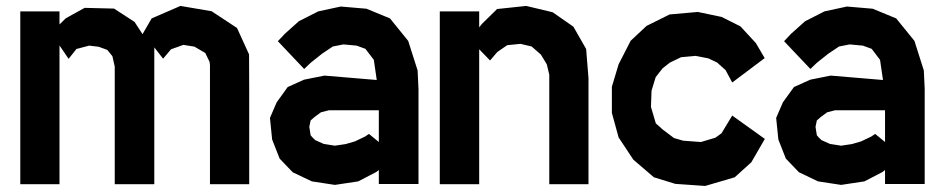

<svg xmlns="http://www.w3.org/2000/svg" viewBox="-20 -612 3117 638"><path d="M767.6 -519 807.6 -431.2 808.1 -318.4V0H677.7V-396L676.3 -406.7L662.1 -436L626 -457L589.4 -462.9L548.3 -448.2L522 -417L492.7 -454.6V0H361.3V-390.6L353.5 -425.3L336.4 -446.3L308.1 -456.5L276.4 -460.4L233.9 -449.2L208 -416.5L177.7 -460.9V0H47.4V-574.2H177.7V-530.8L198.7 -551.3L261.2 -585.9L358.9 -583.5L427.2 -539.1L453.6 -498.5L483.9 -550.8L579.6 -592.3L683.1 -574.7Z M1336.4 -476.1 1367.7 -377.9 1370.6 -316.9V-0.5H1238.8V-46.9L1229.5 -40L1170.4 -9.3L1092.8 2.4L1016.1 -9.3L952.6 -39.6L909.2 -85L884.3 -148.4L877 -220.2L899.4 -272L936 -322.8L990.2 -347.2L1058.1 -360.8L1231.9 -346.2L1222.2 -413.1L1194.3 -449.7L1165 -460.4L1121.1 -464.4L1085.9 -457.5L1050.3 -433.6L1012.2 -403.3L990.7 -382.8L903.3 -475.1L926.8 -500L973.1 -541.5L1037.6 -574.2L1112.3 -590.3L1197.8 -583L1275.9 -550.8ZM1192.9 -158.2 1206.1 -167 1238.8 -140.1V-245.6H1072.8L1046.4 -238.8L1026.4 -224.1L1012.2 -211.9L1007.8 -190.4L1012.2 -162.6L1017.1 -156.7L1027.3 -146.5L1055.7 -133.8L1092.8 -127.9L1128.9 -133.3L1159.2 -142.1Z M1885.3 -523.4 1927.7 -449.2 1935.5 -352.5V0H1805.2V-363.8L1796.9 -398.4L1777.3 -430.7L1746.6 -457.5L1709.5 -466.3L1665.5 -461.9L1632.8 -439.5L1608.4 -411.1L1572.3 -448.2V0H1441.4V-574.2H1572.3V-521L1581.5 -532.7L1631.8 -582L1728.5 -592.3L1816.4 -571.3Z M2413.1 -228 2521.5 -150.4 2476.6 -72.8 2421.4 -22.9 2323.2 5.9 2224.1 -1 2152.8 -22.9 2084.5 -81.5 2035.6 -155.3 2013.2 -236.8V-323.7L2035.6 -398.4L2075.7 -476.6L2128.4 -525.9L2205.1 -564L2298.8 -572.3L2377.9 -555.7L2440.4 -524.4L2491.7 -468.8L2521 -418.9L2413.1 -337.9L2391.1 -378.9L2362.8 -404.3L2334 -418L2291.5 -426.3L2243.2 -421.9L2205.6 -403.8L2181.6 -384.8L2158.7 -355.5L2145 -310.5L2143.1 -256.8L2159.2 -202.1L2182.6 -181.2L2219.7 -153.3L2250 -144.5L2309.1 -140.1L2356.9 -154.3L2377.4 -168.9Z M3018.6 -476.1 3049.8 -377.9 3052.7 -316.9V-0.5H2920.9V-46.9L2911.6 -40L2852.5 -9.3L2774.9 2.4L2698.2 -9.3L2634.8 -39.6L2591.3 -85L2566.4 -148.4L2559.1 -220.2L2581.5 -272L2618.2 -322.8L2672.4 -347.2L2740.2 -360.8L2914.1 -346.2L2904.3 -413.1L2876.5 -449.7L2847.2 -460.4L2803.2 -464.4L2768.1 -457.5L2732.4 -433.6L2694.3 -403.3L2672.9 -382.8L2585.4 -475.1L2608.9 -500L2655.3 -541.5L2719.7 -574.2L2794.4 -590.3L2879.9 -583L2958 -550.8ZM2875 -158.2 2888.2 -167 2920.9 -140.1V-245.6H2754.9L2728.5 -238.8L2708.5 -224.1L2694.3 -211.9L2689.9 -190.4L2694.3 -162.6L2699.2 -156.7L2709.5 -146.5L2737.8 -133.8L2774.9 -127.9L2811 -133.3L2841.3 -142.1Z"/></svg>

Font: Gap Sans
Style: Black
Weight: 400
Designer: Alexandre Liziard and Etienne Ozeray
Foundry: Interstices.io
Version: Version 1.6.1 - December 3. 2014